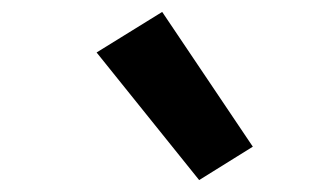

<svg xmlns="http://www.w3.org/2000/svg" viewBox="-20 -834 540 322"><path d="M314 -532 142 -746 252 -814 404 -588Z"/></svg>

Font: Iosevka Curly Slab Extrabold
Style: Italic
Weight: 800
Italic angle: -9°
Monospace: yes
Designer: Belleve Invis
Foundry: Belleve Invis
Version: Version 22.1.2; ttfautohint (v1.8.4)